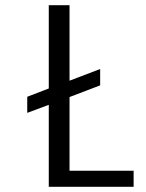

<svg xmlns="http://www.w3.org/2000/svg" viewBox="-20 -720 563 740"><path d="M85 -347 168 -379V-700H248V-409L366 -454V-391L248 -346V-62H495V0H168V-316L85 -285Z"/></svg>

Font: Albert Sans
Style: Regular
Weight: 400
Designer: Andreas Rasmussen
Foundry: a.Foundry
Version: Version 1.025